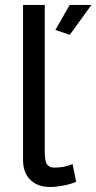

<svg xmlns="http://www.w3.org/2000/svg" viewBox="-20 -750 390 777"><path d="M73.2 -730H161.1V-134.8Q161.1 -113.8 164.1 -100.6Q167 -87.4 173.3 -81.3Q179.7 -75.2 185.8 -73.5Q191.9 -71.8 202.1 -71.8Q238.3 -71.8 273.9 -85.9L288.1 -14.2Q266.6 -4.9 236.6 1Q206.5 6.8 183.1 6.8Q131.8 6.8 102.5 -22.5Q73.2 -51.8 73.2 -103ZM262.2 -608.9 204.1 -628.9 262.2 -730H350.1Z"/></svg>

Font: Rawline Medium
Style: Regular
Weight: 500
Designer: Matt McInerney, Pablo Impallari, Rodrigo Fuenzalida
Foundry: Matt McInerney, Pablo Impallari, Rodrigo Fuenzalida
Version: Version 4.020;PS 004.020;hotconv 1.0.88;makeotf.lib2.5.64775